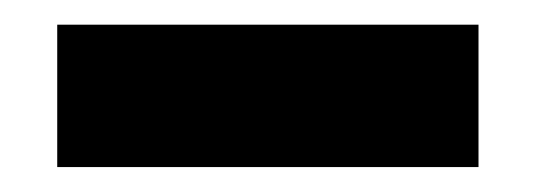

<svg xmlns="http://www.w3.org/2000/svg" viewBox="-20 -740 430 154"><path d="M25.9 -606H363.8V-720.2H25.9Z"/></svg>

Font: Giphurs ExtraBold
Style: Regular
Weight: 800
Version: Version 1.000